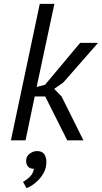

<svg xmlns="http://www.w3.org/2000/svg" viewBox="-20 -720 523 985"><path d="M212 -225H158L111 0H36L184 -700H259L168 -274L211 -285L391 -500H483L305 -297L258 -264L296 -225L408 0H325ZM114 105Q114 82 132 68.5Q150 55 170 55Q196 55 207 71Q218 87 218 111Q218 140 206 163Q194 186 177.5 203Q161 220 144 231Q127 242 116 245L98 213Q118 202 134 186Q150 170 154 146Q134 146 124 135Q114 124 114 105Z"/></svg>

Font: PT Sans
Style: Italic
Weight: 400
Italic angle: -12°
Designer: A.Korolkova, O.Umpeleva, V.Yefimov
Foundry: ParaType Ltd
Version: Version 2.003W OFL